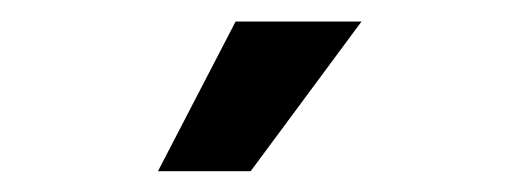

<svg xmlns="http://www.w3.org/2000/svg" viewBox="-20 -760 501 181"><path d="M128.9 -598.6 202.1 -739.7H320.8L216.3 -598.6Z"/></svg>

Font: Inter Cardless Tabular Medium
Style: Regular
Weight: 500
Designer: Rasmus Andersson
Foundry: rsms
Version: Version 4.000;git-4fc901f